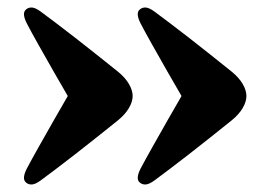

<svg xmlns="http://www.w3.org/2000/svg" viewBox="-20 -501 712 508"><path d="M632 -247Q632 -232 622 -215Q612 -198 593.5 -183Q565 -160 536 -137Q507 -114 479.8 -92.8Q452.5 -71.5 429 -53.8Q405.5 -36 388.5 -23.5Q375.5 -14 366.5 -13Q357.5 -12 350.5 -17.5Q343.5 -23 344.5 -32.8Q345.5 -42.5 352 -55Q365.5 -80.5 383 -111.5Q400.5 -142.5 423.2 -182.5Q446 -222.5 477 -276V-218Q446 -271 423.2 -311.2Q400.5 -351.5 383 -382.2Q365.5 -413 352 -439Q345.5 -451.5 344.5 -461.2Q343.5 -471 350.5 -476.5Q357.5 -482 366.5 -481Q375.5 -480 388.5 -470.5Q405.5 -458 429 -440.2Q452.5 -422.5 479.8 -401.2Q507 -380 536 -357Q565 -334 593.5 -311Q612 -296 622 -279Q632 -262 632 -247ZM331 -247Q331 -232 321 -215Q311 -198 292.5 -183Q264 -160 235 -137Q206 -114 178.8 -92.8Q151.5 -71.5 128 -53.8Q104.5 -36 87.5 -23.5Q74.5 -14 65.5 -13Q56.5 -12 49.5 -17.5Q42.5 -23 43.5 -32.8Q44.5 -42.5 51 -55Q64.5 -80.5 82 -111.5Q99.5 -142.5 122.2 -182.5Q145 -222.5 176 -276V-218Q145 -271 122.2 -311.2Q99.5 -351.5 82 -382.2Q64.5 -413 51 -439Q44.5 -451.5 43.5 -461.2Q42.5 -471 49.5 -476.5Q56.5 -482 65.5 -481Q74.5 -480 87.5 -470.5Q104.5 -458 128 -440.2Q151.5 -422.5 178.8 -401.2Q206 -380 235 -357Q264 -334 292.5 -311Q311 -296 321 -279Q331 -262 331 -247Z"/></svg>

Font: Fraunces
Style: Regular
Weight: 900
Version: Version 1.000;[b76b70a41]